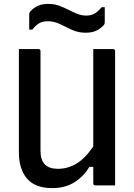

<svg xmlns="http://www.w3.org/2000/svg" viewBox="-20 -952 690 986"><path d="M248 14Q161 14 119 -34.5Q77 -83 77 -171V-700H177Q188 -700 188 -689V-177Q188 -85 277 -85Q327 -85 371.5 -111Q416 -137 459 -200V-700H560Q571 -700 571 -689V0H470Q459 0 459 -11V-95H439Q407 -43 360 -14.5Q313 14 248 14ZM423 -872Q448 -872 466 -882.5Q484 -893 502 -915H518V-840Q518 -834 517 -830Q516 -826 511 -821Q495 -804 473.5 -794Q452 -784 420 -784Q381 -784 349 -799Q317 -814 287.5 -828.5Q258 -843 225 -843Q200 -843 182 -833Q164 -823 146 -800H130V-875Q130 -881 131 -885Q132 -889 137 -895Q153 -912 174.5 -922Q196 -932 228 -932Q258 -932 283 -923Q308 -914 331 -902Q354 -890 376.5 -881Q399 -872 423 -872Z"/></svg>

Font: Recursive Sn Lnr St Med
Style: Regular
Weight: 500
Version: Version 1.085;hotconv 1.1.0;makeotfexe 2.6.0; ttfautohint (v